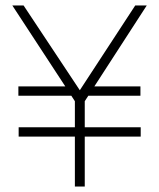

<svg xmlns="http://www.w3.org/2000/svg" viewBox="-20 -680 580 700"><path d="M47 -331V-365H218L25 -660H66L271 -351L473 -660H515L324 -365H492V-331H302L289 -311V-216H493V-182H289V0H253V-182H48V-216H253V-311L240 -331Z"/></svg>

Font: TitilliumText22L Th
Style: Thin
Weight: 100
Designer: Campivisivi
Foundry: Campivisivi
Version: 1.000